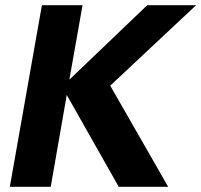

<svg xmlns="http://www.w3.org/2000/svg" viewBox="-20 -722 778 742"><path d="M299 -702H142L18 0H176L238 -355L439 0H630L406 -391L738 -702H549L248 -414Z"/></svg>

Font: Geom Bold
Style: Bold Italic
Weight: 700
Italic angle: -10°
Version: Version 1.102